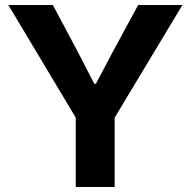

<svg xmlns="http://www.w3.org/2000/svg" viewBox="-20 -749 764 769"><path d="M283.4 0V-277.9L13.4 -729H191.6L292.3 -540.1L357.6 -413.4H364L431 -540.1L533.4 -729H710.6L439.3 -277.9V0Z"/></svg>

Font: Mona Sans ExtraLight
Style: Regular
Weight: 200
Designer: Deni Anggara
Foundry: GitHub
Version: Version 2.000